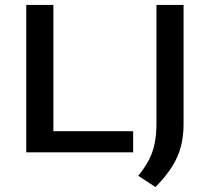

<svg xmlns="http://www.w3.org/2000/svg" viewBox="-20 -615 847 775"><path d="M86 0V-595H195.5V-85.5H517.5V0ZM607.5 140 538 94.5Q564.5 62 580.8 31Q597 0 604.2 -35.8Q611.5 -71.5 611.5 -118.5V-595H721V-115Q721 -64 709.8 -22Q698.5 20 673.5 59.2Q648.5 98.5 607.5 140Z"/></svg>

Font: Encode Sans SC SemiExpanded Medium
Style: Regular
Weight: 500
Width: 6
Designer: Multiple Designers
Foundry: Impallari Type
Version: Version 3.002